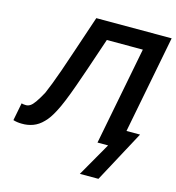

<svg xmlns="http://www.w3.org/2000/svg" viewBox="-185 -795 1009 1102"><g transform="rotate(15 320.0 -244.0)"><path d="M666 -107.4 501 199.7H390.6L504.9 0H441.9L555.2 -582.5H341.3Q304.2 -471.7 278.8 -397.5Q253.4 -323.2 239.7 -285.2Q219.7 -229 202.4 -186.8Q185.1 -144.5 169.9 -116.2Q157.7 -92.8 145.3 -74.7Q132.8 -56.6 119.1 -43Q91.8 -14.6 59.6 -2.9Q27.3 8.8 -6.8 7.8Q-34.2 7.8 -57.6 0.5L-37.1 -104.5Q-25.4 -101.1 -10.3 -101.1Q2.4 -101.1 14.6 -108.9Q26.9 -116.7 41.7 -137.7Q56.6 -158.7 78.1 -197.8Q89.4 -223.6 103.8 -260.7Q118.2 -297.9 135.3 -346.7Q150.4 -390.6 179.2 -475.8Q208 -561 250.5 -688H698.2L585.4 -107.4Z"/></g></svg>

Font: Arimo SemiBold
Style: Italic
Weight: 600
Italic angle: -12°
Version: Version 1.33